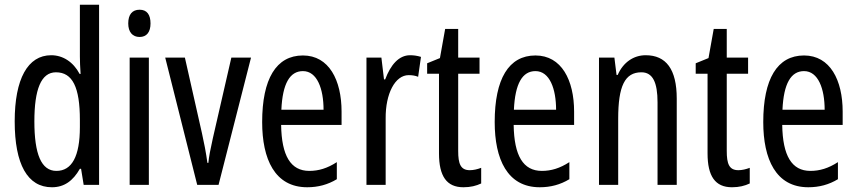

<svg xmlns="http://www.w3.org/2000/svg" viewBox="-20 -780 3615 810"><path d="M199 10C251 10 288 -17 317 -68H322L333 0H398V-760H317V-542C317 -521 318 -498 320 -468H316C289 -519 245 -547 196 -547C97 -547 42 -447 42 -268C42 -87 96 10 199 10ZM218 -59C154 -59 125 -130 125 -268C125 -402 153 -475 216 -475C286 -475 317 -412 317 -274V-244C317 -120 283 -59 218 -59Z M569 -739C538 -739 521 -719 521 -681C521 -645 539 -624 569 -624C599 -624 615 -645 615 -681C615 -718 600 -739 569 -739ZM608 -537H527V0H608Z M812 0H902L1039 -537H956L878 -197C868 -153 861 -116 859 -93H855C849 -137 841 -178 832 -218L760 -537H677Z M1258 -546C1145 -546 1086 -447 1086 -265C1086 -109 1139 10 1276 10C1322 10 1363 -1 1401 -24V-96C1361 -70 1324 -59 1285 -59C1206 -59 1168 -123 1166 -253H1421V-309C1421 -442 1368 -546 1258 -546ZM1258 -480C1318 -480 1345 -405 1345 -317H1167C1172 -428 1203 -480 1258 -480Z M1710 -547C1663 -547 1628 -507 1605 -445H1600L1589 -537H1526V0H1607V-280C1606 -385 1647 -463 1704 -463C1719 -463 1732 -461 1744 -456L1756 -540C1740 -545 1725 -547 1710 -547Z M1962 -62C1923 -62 1913 -89 1913 -143V-469H2003V-537H1913V-658H1858L1836 -535L1782 -513V-469H1832V-133C1832 -37 1864 10 1935 10C1965 10 1989 4 2010 -6V-72C1994 -66 1978 -62 1962 -62Z M2239 -546C2126 -546 2067 -447 2067 -265C2067 -109 2120 10 2257 10C2303 10 2344 -1 2382 -24V-96C2342 -70 2305 -59 2266 -59C2187 -59 2149 -123 2147 -253H2402V-309C2402 -442 2349 -546 2239 -546ZM2239 -480C2299 -480 2326 -405 2326 -317H2148C2153 -428 2184 -480 2239 -480Z M2704 -547C2653 -547 2609 -517 2586 -464H2581L2572 -537H2507V0H2588V-279C2588 -417 2616 -475 2686 -475C2734 -475 2754 -432 2754 -348V0H2835V-364C2835 -488 2790 -547 2704 -547Z M3095 -62C3056 -62 3046 -89 3046 -143V-469H3136V-537H3046V-658H2991L2969 -535L2915 -513V-469H2965V-133C2965 -37 2997 10 3068 10C3098 10 3122 4 3143 -6V-72C3127 -66 3111 -62 3095 -62Z M3372 -546C3259 -546 3200 -447 3200 -265C3200 -109 3253 10 3390 10C3436 10 3477 -1 3515 -24V-96C3475 -70 3438 -59 3399 -59C3320 -59 3282 -123 3280 -253H3535V-309C3535 -442 3482 -546 3372 -546ZM3372 -480C3432 -480 3459 -405 3459 -317H3281C3286 -428 3317 -480 3372 -480Z"/></svg>

Font: Noto Sans Gurmukhi UI ExtraCondensed
Style: Regular
Weight: 400
Width: 2
Designer: Jelle Bosma - Monotype Design Team
Foundry: Monotype Imaging Inc.
Version: Version 2.004